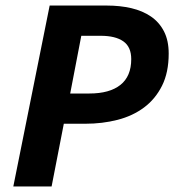

<svg xmlns="http://www.w3.org/2000/svg" viewBox="-20 -672 628 692"><path d="M28 0 159 -652H365Q413 -652 453.5 -642.5Q494 -633 524 -612.5Q554 -592 571 -559Q588 -526 588 -479Q588 -411 564 -363Q540 -315 499 -284.5Q458 -254 403.5 -240Q349 -226 287 -226H210L166 0ZM233 -335H302Q375 -335 414 -366Q453 -397 453 -459Q453 -503 424.5 -523Q396 -543 343 -543H273Z"/></svg>

Font: TypoPRO Source Sans Pro
Style: Bold Italic
Weight: 700
Italic angle: -11°
Designer: Paul D. Hunt
Foundry: Adobe Systems Incorporated
Version: Version 1.075;PS 2.000;hotconv 1.0.86;makeotf.lib2.5.63406